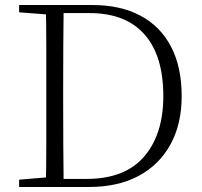

<svg xmlns="http://www.w3.org/2000/svg" viewBox="-20 -743 802 763"><path d="M56 0V-29L188 -40H198V0ZM162 0Q164 -83 164 -169Q164 -255 164 -357V-383Q164 -472 164 -556.5Q164 -641 162 -723H233Q232 -641 231.5 -556.5Q231 -472 231 -383V-357Q231 -255 231.5 -169Q232 -83 233 0ZM198 0V-32H324Q476 -32 552.5 -120.5Q629 -209 629 -361Q629 -522 554 -606.5Q479 -691 336 -691H198V-723H348Q458 -723 537.5 -681Q617 -639 659.5 -558Q702 -477 702 -361Q702 -250 657.5 -169Q613 -88 531 -44Q449 0 334 0ZM56 -694V-723H198V-684H188Z"/></svg>

Font: Source Han Serif JP VF
Style: Regular
Weight: 250
Designer: Ryoko NISHIZUKA 西塚涼子 (kana & ideographs); Frank Grießhammer (Latin, Greek & Cyrillic); Wenlong ZHANG 张文龙 (bopomofo); San
Foundry: Adobe
Version: Version 2.001;hotconv 1.1.0;makeotfexe 2.6.0